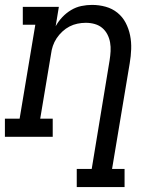

<svg xmlns="http://www.w3.org/2000/svg" viewBox="-30 -558 650 783"><path d="M283 205V131H344L417 -312Q420 -331 421 -349Q422 -367 419 -384.5Q416 -402 408 -417.5Q400 -433 387 -444Q374 -455 356.5 -460Q339 -465 320 -465Q303 -465 286 -461.5Q269 -458 253.5 -450Q238 -442 224.5 -429.5Q211 -417 201 -402Q191 -387 185.5 -370.5Q180 -354 178 -337L134 -74H185V0H-10V-74H50L114 -457H63V-530H210L197 -451Q208 -471 224 -488Q240 -505 260 -517Q280 -529 302 -533.5Q324 -538 345 -538Q374 -538 401 -530.5Q428 -523 449 -506Q470 -489 482.5 -465Q495 -441 500.5 -414Q506 -387 505 -358Q504 -329 499 -300L427 131H478V205Z"/></svg>

Font: Iosevka Slab Extended Oblique
Style: Regular
Weight: 400
Width: 7
Italic angle: -9°
Monospace: yes
Designer: Belleve Invis
Foundry: Belleve Invis
Version: Version 11.1.0; ttfautohint (v1.8.3)